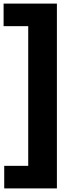

<svg xmlns="http://www.w3.org/2000/svg" viewBox="-35 -828 413 1068"><path d="M-11.5 220V94.5H122V-682.5H-15V-808H281.5V220Z"/></svg>

Font: Encode Sans Condensed Thin
Style: Bold
Weight: 700
Version: Version 3.002